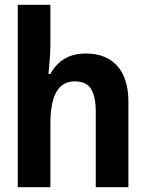

<svg xmlns="http://www.w3.org/2000/svg" viewBox="-20 -780 603 800"><path d="M54 0V-760H190V-599Q190 -568 187.5 -535Q185 -502 182 -472H190Q213 -514 249.5 -535.5Q286 -557 338 -557Q422 -557 468.5 -505.5Q515 -454 515 -356V0H379V-315Q379 -377 359.5 -409Q340 -441 292 -441Q241 -441 215.5 -398Q190 -355 190 -264V0Z"/></svg>

Font: Noto Sans Mono SemiCondensed
Style: Bold
Weight: 700
Width: 4
Designer: Monotype Design Team
Foundry: Monotype Imaging Inc.
Version: Version 2.014